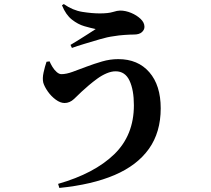

<svg xmlns="http://www.w3.org/2000/svg" viewBox="-20 -845 1040 945"><path d="M266 60Q444 9 541.5 -85Q639 -179 639 -327Q639 -402 617.5 -448Q596 -494 549 -494Q528 -494 504.5 -484Q481 -474 459 -458Q437 -442 417 -425Q397 -408 382 -394Q366 -378 344.5 -358Q323 -338 298 -338Q277 -338 254.5 -354.5Q232 -371 215.5 -394.5Q199 -418 193 -438Q188 -459 194.5 -488.5Q201 -518 209 -541L224 -543Q229 -531 238 -516Q247 -501 259 -490.5Q271 -480 282 -480Q306 -480 337.5 -491.5Q369 -503 406 -517Q443 -531 482.5 -542.5Q522 -554 562 -554Q659 -554 715 -489.5Q771 -425 771 -312Q771 -194 713 -112.5Q655 -31 544 16.5Q433 64 272 80ZM327 -624Q347 -636 370.5 -650.5Q394 -665 415.5 -679Q437 -693 451 -702Q427 -707 395.5 -716Q364 -725 334 -748.5Q304 -772 285 -819L294 -825Q338 -794 385.5 -786.5Q433 -779 471 -779Q513 -779 535.5 -786Q558 -793 571 -793Q598 -793 625.5 -781.5Q653 -770 672 -752Q691 -734 691 -713Q691 -698 678 -686.5Q665 -675 639 -675Q621 -675 592 -673Q563 -671 541 -667Q509 -663 470.5 -651.5Q432 -640 395 -629Q358 -618 334 -609Z"/></svg>

Font: Noto Serif TC ExtraBold
Style: Regular
Weight: 800
Designer: Ryoko NISHIZUKA 西塚涼子 (kana & ideographs); Frank Grießhammer (Latin, Greek & Cyrillic); Wenlong ZHANG 张文龙 (bopomofo); San
Foundry: Adobe
Version: Version 2.002-H1;hotconv 1.1.0;makeotfexe 2.6.0